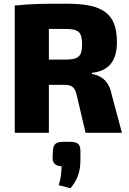

<svg xmlns="http://www.w3.org/2000/svg" viewBox="-20 -720 701 1041"><path d="M584 -213C568 -292 515 -313 478 -319V-325C581 -336 614 -403 614 -492C614 -652 532 -700 339 -700C208 -700 148 -699 60 -690V0H245V-260H330C368 -260 385 -248 395 -208L444 0H641ZM335 -397H245V-563H335C406 -563 425 -546 425 -480C425 -414 406 -397 335 -397ZM359 49H324C283 49 269 61 267 98L265 138C266 165 282 181 314 181C313 217 310 250 298 284L362 301C396 259 416 218 416 148V98C415 61 402 49 359 49Z"/></svg>

Font: Exo 2 Extra Bold
Style: Regular
Weight: 800
Designer: Natanael Gama
Version: Version 1.001;PS 001.001;hotconv 1.0.88;makeotf.lib2.5.64775